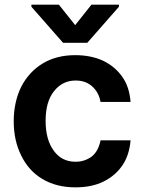

<svg xmlns="http://www.w3.org/2000/svg" viewBox="-20 -792 617 825"><path d="M162 -23Q103 -58 71 -124Q39 -188 39 -271Q39 -353 71 -419Q105 -484 163 -519Q222 -555 303 -555Q371 -555 423 -531Q475 -506 506 -461Q536 -419 541 -354H412Q405 -394 377 -420Q349 -446 305 -446Q248 -446 212 -400Q176 -355 176 -273Q176 -191 212 -143Q246 -97 305 -97Q344 -97 375 -120Q403 -143 412 -189H541Q536 -127 507 -83Q476 -37 425 -12Q375 13 304 13Q222 13 162 -23ZM373 -772H491V-763L355 -608H251L115 -763V-772H233L303 -684Z"/></svg>

Font: Sinter Bold
Style: Regular
Weight: 700
Foundry: Adobe & rsms
Version: Version 1.000